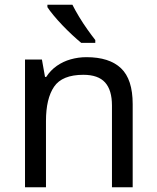

<svg xmlns="http://www.w3.org/2000/svg" viewBox="-20 -786 658 806"><path d="M343 -546Q439 -546 488 -499.5Q537 -453 537 -349V0H450V-343Q450 -408 421 -440Q392 -472 330 -472Q241 -472 207 -422Q173 -372 173 -278V0H85V-536H156L169 -463H174Q192 -491 218.5 -509.5Q245 -528 277 -537Q309 -546 343 -546ZM284 -766Q295 -744 311.5 -716.5Q328 -689 346.5 -663Q365 -637 380 -618V-606H321Q304 -620 283 -639.5Q262 -659 241.5 -680.5Q221 -702 204.5 -722Q188 -742 179 -756V-766Z"/></svg>

Font: Noto Sans Ambassadori
Style: Regular
Weight: 400
Designer: Monotype Design Team
Foundry: Monotype Imaging Inc.
Version: Version 2.013